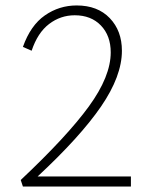

<svg xmlns="http://www.w3.org/2000/svg" viewBox="-20 -684 535 704"><path d="M118 -37H460V0H64L56 -24Q226 -184 306 -294Q386 -404 386 -492Q386 -553 350 -590.5Q314 -628 254 -628Q202 -628 160 -596Q118 -564 96 -498L64 -512Q92 -591 144.5 -627.5Q197 -664 261 -664Q338 -664 382.5 -617.5Q427 -571 427 -498Q427 -405 350.5 -293.5Q274 -182 118 -37Z"/></svg>

Font: EauTestInfant Light
Style: Regular
Weight: 300
Designer: Christian Thalmann (Catharsis Fonts)
Version: Version 0.001;PS 000.001;hotconv 1.0.88;makeotf.lib2.5.64775